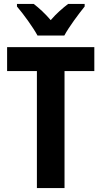

<svg xmlns="http://www.w3.org/2000/svg" viewBox="-20 -953 514 973"><path d="M170 -773H306C329 -816 379 -883 409 -920V-933H325C297 -911 268 -887 237 -851C208 -885 177 -913 151 -933H66V-920C98 -883 148 -814 170 -773ZM307 0V-593H458V-714H16V-593H167V0Z"/></svg>

Font: Noto Sans Armenian Condensed
Style: Regular
Weight: 400
Width: 3
Designer: Monotype Design Team
Foundry: Monotype Imaging Inc.
Version: Version 2.008